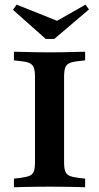

<svg xmlns="http://www.w3.org/2000/svg" viewBox="-20 -789 417 809"><path d="M178.2 -2.4Q154.8 -2.4 128.6 -2Q102.4 -1.6 79 -1.2Q55.6 -0.8 38.7 0V-36.3L66.1 -39.5Q91.9 -42.7 104.8 -48.4Q117.7 -54 122.6 -67.3Q127.4 -80.6 127.4 -105.6V-465.3Q127.4 -490.3 122.6 -503.6Q117.7 -516.9 104.8 -523Q91.9 -529 66.1 -531.5L38.7 -534.7V-571Q55.6 -571 79 -570.2Q102.4 -569.4 128.6 -569Q154.8 -568.5 178.2 -568.5H188.7H199.2Q222.6 -568.5 248.8 -569Q275 -569.4 298.8 -570.2Q322.6 -571 338.7 -571V-534.7L311.3 -531.5Q285.5 -529 272.6 -523Q259.7 -516.9 254.8 -503.6Q250 -490.3 250 -465.3V-105.6Q250 -80.6 254.8 -67.3Q259.7 -54 272.6 -48.4Q285.5 -42.7 311.3 -39.5L338.7 -36.3V0Q322.6 -0.8 298.8 -1.2Q275 -1.6 248.8 -2Q222.6 -2.4 199.2 -2.4H188.7ZM340.3 -769.4 354.8 -749.2 208.9 -625H172.6L34.7 -747.6L50 -769.4L256.5 -687.1L183.9 -680.6Z"/></svg>

Font: Playfair 9pt
Style: Bold
Weight: 700
Designer: Claus Eggers Sørensen
Foundry: Claus Eggers Sørensen
Version: Version 2.203